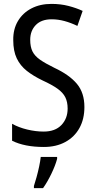

<svg xmlns="http://www.w3.org/2000/svg" viewBox="-20 -744 494 985"><path d="M413 -195Q413 -133 387.5 -87Q362 -41 315 -15.5Q268 10 205 10Q106 10 42 -22V-109Q76 -90 119.5 -79.5Q163 -69 204 -69Q263 -69 295 -102.5Q327 -136 327 -187Q327 -221 315 -245Q303 -269 275 -289Q247 -309 199 -331Q151 -354 117.5 -380.5Q84 -407 66 -444.5Q48 -482 48 -538Q47 -594 72 -636Q97 -678 141.5 -701Q186 -724 244 -724Q291 -724 331.5 -713.5Q372 -703 404 -688L377 -611Q344 -627 311 -636Q278 -645 245 -645Q192 -645 163.5 -615.5Q135 -586 135 -540Q135 -504 146.5 -480.5Q158 -457 185 -438Q212 -419 259 -396Q336 -360 374.5 -314Q413 -268 413 -195ZM273 71Q264 105 243.5 147.5Q223 190 201 221H154V210Q160 192 167.5 165Q175 138 181 109.5Q187 81 189 61H273Z"/></svg>

Font: Noto Sans Gurmukhi Condensed
Style: Regular
Weight: 400
Width: 3
Designer: Jelle Bosma - Monotype Design Team
Foundry: Monotype Imaging Inc.
Version: Version 2.004; ttfautohint (v1.8.4.7-5d5b)